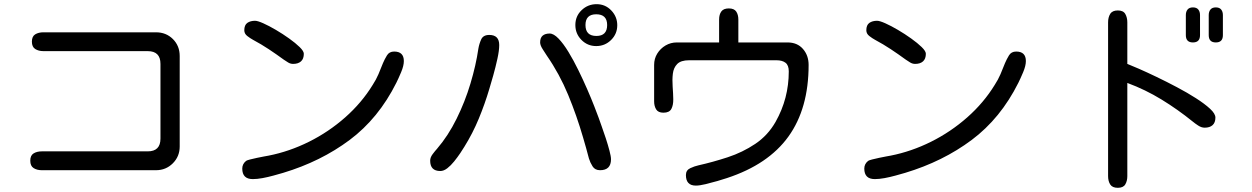

<svg xmlns="http://www.w3.org/2000/svg" viewBox="-20 -857 6040 926"><path d="M181.6 -36.1Q158.2 -36.1 142.1 -46.4Q126 -56.6 126 -82Q126 -107.4 142.1 -117.2Q158.2 -127 181.6 -127H692.4Q753.9 -127 753.9 -188.5V-548.8Q753.9 -610.4 692.4 -610.4H189.5Q166 -610.4 149.9 -620.6Q133.8 -630.9 133.8 -656.2Q133.8 -681.6 149.9 -691.4Q166 -701.2 189.5 -701.2H732.4Q781.2 -701.2 814 -668.5Q846.7 -635.7 846.7 -586.9V-150.4Q846.7 -102.5 813.5 -69.3Q780.3 -36.1 732.4 -36.1Z M1393.6 -548.8Q1380.9 -548.8 1369.6 -555.7Q1358.4 -562.5 1348.6 -569.3Q1312.5 -595.7 1276.4 -619.6Q1240.2 -643.6 1200.2 -665Q1187.5 -671.9 1172.9 -683.1Q1158.2 -694.3 1158.2 -710.9Q1158.2 -736.3 1172.9 -746.6Q1187.5 -756.8 1210 -756.8Q1222.7 -756.8 1250 -744.6Q1277.3 -732.4 1310.5 -712.9Q1343.8 -693.4 1374.5 -671.4Q1405.3 -649.4 1425.3 -629.9Q1445.3 -610.4 1445.3 -597.7Q1445.3 -573.2 1431.6 -561Q1418 -548.8 1393.6 -548.8ZM1199.2 6.8Q1148.4 6.8 1148.4 -43.9Q1148.4 -66.4 1167 -81.1Q1170.9 -84 1186 -87.9Q1201.2 -91.8 1219.7 -95.7Q1238.3 -99.6 1253.9 -102.5Q1269.5 -105.5 1275.4 -106.4Q1375 -126 1470.2 -173.3Q1565.4 -220.7 1645 -291Q1724.6 -361.3 1777.3 -447.3Q1793.9 -472.7 1805.2 -499Q1816.4 -525.4 1827.1 -552.7Q1835 -571.3 1846.2 -589.8Q1857.4 -608.4 1880.9 -608.4Q1927.7 -608.4 1927.7 -562.5Q1927.7 -540 1914.6 -508.8Q1901.4 -477.5 1891.6 -458Q1805.7 -286.1 1666.5 -182.1Q1527.3 -78.1 1345.7 -23.4Q1326.2 -17.6 1299.3 -10.3Q1272.5 -2.9 1246.1 2Q1219.7 6.8 1199.2 6.8Z M2855.5 -634.8Q2813.5 -634.8 2784.2 -664.6Q2754.9 -694.3 2754.9 -736.3Q2754.9 -779.3 2785.2 -808.1Q2815.4 -836.9 2857.4 -836.9Q2899.4 -836.9 2928.2 -806.6Q2957 -776.4 2957 -735.4Q2957 -693.4 2927.2 -664.1Q2897.5 -634.8 2855.5 -634.8ZM2856.4 -683.6Q2908.2 -683.6 2908.2 -736.3Q2908.2 -788.1 2855.5 -788.1Q2803.7 -788.1 2803.7 -736.3Q2803.7 -683.6 2856.4 -683.6ZM2874 -36.1Q2849.6 -36.1 2837.9 -54.7Q2826.2 -73.2 2820.3 -92.8Q2813.5 -118.2 2806.6 -143.6Q2799.8 -168.9 2792 -194.3Q2761.7 -298.8 2720.2 -399.4Q2678.7 -500 2617.2 -588.9Q2610.4 -599.6 2597.7 -619.1Q2585 -638.7 2585 -652.3Q2585 -674.8 2597.2 -685.1Q2609.4 -695.3 2630.9 -695.3Q2650.4 -695.3 2673.8 -670.9Q2697.3 -646.5 2721.7 -606.4Q2746.1 -566.4 2769 -519.5Q2792 -472.7 2812 -426.8Q2832 -380.9 2846.2 -344.2Q2860.4 -307.6 2867.2 -289.1Q2872.1 -275.4 2881.8 -248Q2891.6 -220.7 2901.9 -189.5Q2912.1 -158.2 2919.4 -130.4Q2926.8 -102.5 2926.8 -88.9Q2926.8 -36.1 2874 -36.1ZM2103.5 -32.2Q2054.7 -32.2 2054.7 -82Q2054.7 -97.7 2066.4 -113.3Q2078.1 -128.9 2087.9 -139.6Q2141.6 -202.1 2182.1 -284.2Q2222.7 -366.2 2249 -454.1Q2275.4 -542 2287.1 -622.1Q2291 -645.5 2300.8 -667Q2310.5 -688.5 2339.8 -688.5Q2387.7 -688.5 2387.7 -639.6Q2387.7 -613.3 2378.9 -573.2Q2370.1 -533.2 2358.9 -493.2Q2347.7 -453.1 2339.8 -427.7Q2318.4 -355.5 2289.1 -284.7Q2259.8 -213.9 2219.7 -149.4Q2212.9 -137.7 2199.7 -118.2Q2186.5 -98.6 2170.4 -78.6Q2154.3 -58.6 2137.2 -45.4Q2120.1 -32.2 2103.5 -32.2Z M3335.9 38.1Q3288.1 38.1 3288.1 -12.7Q3288.1 -36.1 3309.1 -45.9Q3330.1 -55.7 3348.6 -59.6Q3418 -75.2 3489.7 -98.6Q3561.5 -122.1 3622.6 -163.1Q3683.6 -204.1 3720.7 -269.5Q3784.2 -381.8 3784.2 -512.7Q3784.2 -542 3768.6 -554.2Q3752.9 -566.4 3724.6 -566.4H3303.7Q3263.7 -566.4 3246.1 -548.3Q3228.5 -530.3 3225.1 -501.5Q3221.7 -472.7 3224.1 -439.9Q3226.6 -407.2 3227.1 -378.4Q3227.5 -349.6 3217.8 -331.5Q3208 -313.5 3179.7 -313.5Q3154.3 -313.5 3144.5 -329.6Q3134.8 -345.7 3134.8 -368.2V-543.9Q3134.8 -574.2 3149.9 -598.6Q3165 -623 3189.9 -637.7Q3214.8 -652.3 3244.1 -652.3H3448.2V-762.7Q3448.2 -787.1 3459 -801.8Q3469.7 -816.4 3495.1 -816.4Q3520.5 -816.4 3530.8 -801.3Q3541 -786.1 3541 -762.7V-652.3H3778.3Q3825.2 -652.3 3852.5 -621.1Q3879.9 -589.8 3879.9 -543.9Q3879.9 -334 3782.7 -198.7Q3685.5 -63.5 3485.4 2Q3468.8 7.8 3439.9 16.1Q3411.1 24.4 3382.8 31.2Q3354.5 38.1 3335.9 38.1Z M4393.6 -548.8Q4380.9 -548.8 4369.6 -555.7Q4358.4 -562.5 4348.6 -569.3Q4312.5 -595.7 4276.4 -619.6Q4240.2 -643.6 4200.2 -665Q4187.5 -671.9 4172.9 -683.1Q4158.2 -694.3 4158.2 -710.9Q4158.2 -736.3 4172.9 -746.6Q4187.5 -756.8 4210 -756.8Q4222.7 -756.8 4250 -744.6Q4277.3 -732.4 4310.5 -712.9Q4343.8 -693.4 4374.5 -671.4Q4405.3 -649.4 4425.3 -629.9Q4445.3 -610.4 4445.3 -597.7Q4445.3 -573.2 4431.6 -561Q4418 -548.8 4393.6 -548.8ZM4199.2 6.8Q4148.4 6.8 4148.4 -43.9Q4148.4 -66.4 4167 -81.1Q4170.9 -84 4186 -87.9Q4201.2 -91.8 4219.7 -95.7Q4238.3 -99.6 4253.9 -102.5Q4269.5 -105.5 4275.4 -106.4Q4375 -126 4470.2 -173.3Q4565.4 -220.7 4645 -291Q4724.6 -361.3 4777.3 -447.3Q4793.9 -472.7 4805.2 -499Q4816.4 -525.4 4827.1 -552.7Q4835 -571.3 4846.2 -589.8Q4857.4 -608.4 4880.9 -608.4Q4927.7 -608.4 4927.7 -562.5Q4927.7 -540 4914.6 -508.8Q4901.4 -477.5 4891.6 -458Q4805.7 -286.1 4666.5 -182.1Q4527.3 -78.1 4345.7 -23.4Q4326.2 -17.6 4299.3 -10.3Q4272.5 -2.9 4246.1 2Q4219.7 6.8 4199.2 6.8Z M5733.4 -652.3Q5699.2 -652.3 5699.2 -687.5V-784.2Q5699.2 -800.8 5707.5 -811Q5715.8 -821.3 5733.4 -821.3Q5751 -821.3 5759.3 -811Q5767.6 -800.8 5767.6 -784.2V-687.5Q5767.6 -652.3 5733.4 -652.3ZM5843.8 -652.3Q5809.6 -652.3 5809.6 -687.5V-784.2Q5809.6 -800.8 5817.9 -811Q5826.2 -821.3 5843.8 -821.3Q5861.3 -821.3 5869.6 -811Q5877.9 -800.8 5877.9 -784.2V-687.5Q5877.9 -652.3 5843.8 -652.3ZM5371.1 48.8Q5344.7 48.8 5334.5 32.7Q5324.2 16.6 5324.2 -7.8V-749Q5324.2 -773.4 5334.5 -790Q5344.7 -806.6 5371.1 -806.6Q5397.5 -806.6 5407.2 -789.6Q5417 -772.5 5417 -749V-548.8Q5434.6 -542 5472.7 -525.4Q5510.7 -508.8 5558.6 -485.8Q5606.4 -462.9 5656.2 -436.5Q5706.1 -410.2 5748 -383.3Q5790 -356.4 5815.9 -332.5Q5841.8 -308.6 5841.8 -290Q5841.8 -265.6 5828.1 -253.4Q5814.5 -241.2 5790 -241.2Q5774.4 -241.2 5758.8 -251.5Q5743.2 -261.7 5731.4 -271.5Q5660.2 -329.1 5582 -377Q5503.9 -424.8 5417 -457V-7.8Q5417 15.6 5407.2 32.2Q5397.5 48.8 5371.1 48.8Z"/></svg>

Font: Kosugi Maru
Style: Regular
Weight: 400
Designer: MOTOYA
Version: Version 4.002